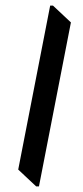

<svg xmlns="http://www.w3.org/2000/svg" viewBox="-20 -650 296 685"><path d="M119 15H109L45 -45L159 -630H169L233 -570Z"/></svg>

Font: Tiro Devanagari Sanskrit
Style: Italic
Weight: 400
Italic angle: -11°
Designer: Devanagari: John Hudson & Fiona Ross, assisted by Paul Hanslow. Latin: John Hudson with Paul Hanslow, assisted by Kaja S
Foundry: Tiro Typeworks Ltd.
Version: Version 1.52